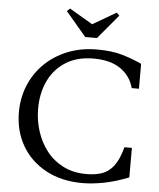

<svg xmlns="http://www.w3.org/2000/svg" viewBox="-61 -968 851 1029"><g transform="rotate(5 365.0 -453.0)"><path d="M421 10Q308 10 224 -35.5Q140 -81 94.5 -160Q49 -239 49 -340Q49 -416 76.5 -483Q104 -550 155.5 -601Q207 -652 279 -681Q351 -710 439 -710Q517 -710 573.5 -693.5Q630 -677 679 -654V-520H640Q624 -583 569.5 -621.5Q515 -660 423 -660Q336 -660 275 -622Q214 -584 182 -518Q150 -452 150 -366Q150 -305 168.5 -246.5Q187 -188 223 -141.5Q259 -95 313 -67.5Q367 -40 438 -40Q486 -40 522 -52.5Q558 -65 584.5 -99.5Q611 -134 629 -201H669V-42Q598 -14 536 -2Q474 10 421 10ZM368 -771 258 -901 274 -916 398 -843H400L525 -916L540 -901L431 -771Z"/></g></svg>

Font: Hedvig Letters Serif 14pt
Style: Regular
Weight: 400
Designer: Alexander Örn & Tor Weibull
Foundry: Kanon Foundry
Version: Version 1.000; ttfautohint (v1.8.4.7-5d5b)